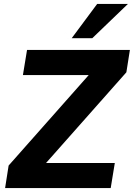

<svg xmlns="http://www.w3.org/2000/svg" viewBox="-20 -960 683 980"><path d="M6 0 24 -115 433 -577H97L118 -705H643L625 -591L215 -128H566L545 0ZM346 -765 476 -940H633L451 -765Z"/></svg>

Font: Mulish ExtraBold
Style: Italic
Weight: 800
Italic angle: -9°
Designer: Vernon Adams
Foundry: Vernon Adams
Version: Version 3.603; ttfautohint (v1.8.3)